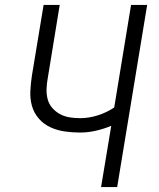

<svg xmlns="http://www.w3.org/2000/svg" viewBox="-20 -755 640 775"><path d="M388 0 429 -247Q397 -234 365.5 -227Q334 -220 303 -220Q271 -220 240.5 -224.5Q210 -229 183 -241.5Q156 -254 136.5 -276.5Q117 -299 109 -327.5Q101 -356 102.5 -387.5Q104 -419 109 -451L156 -735H221L173 -441Q169 -420 168 -398Q167 -376 172 -356Q177 -336 190 -320.5Q203 -305 221 -295Q239 -285 260 -281.5Q281 -278 303 -278Q338 -278 373.5 -289Q409 -300 441 -321L509 -735H574L453 0Z"/></svg>

Font: Iosevka Light Extended
Style: Italic
Weight: 300
Width: 7
Italic angle: -9°
Monospace: yes
Designer: Belleve Invis
Foundry: Belleve Invis
Version: Version 32.5.0; ttfautohint (v1.8.4)